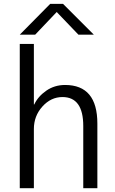

<svg xmlns="http://www.w3.org/2000/svg" viewBox="-20 -990 605 1010"><path d="M84 0V-758.8H158.2V-440.4H160.2Q179.7 -482.4 223.1 -512.7Q266.6 -543 322.3 -543Q492.2 -543 492.2 -339.8V0H418V-327.1Q418 -479.5 308.6 -479.5Q248 -479.5 203.1 -429.7Q158.2 -379.9 158.2 -311.5V0ZM84 -807.6 244.1 -969.7H311.5L473.6 -807.6H392.6L278.3 -926.8L165 -807.6Z"/></svg>

Font: Gothic A1
Style: Regular
Weight: 400
Designer: HanYang I&C Co.,Ltd.
Foundry: HanYang I&C Co.,Ltd.
Version: Version 2.50